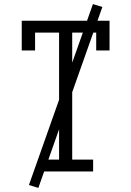

<svg xmlns="http://www.w3.org/2000/svg" viewBox="-20 -836 640 936"><path d="M166 0V-58H268V-677H151V-590H86V-735H514V-590H449V-677H332V-58H434V0ZM167 80 121 66 433 -816 479 -802Z"/></svg>

Font: Iosevka Curly Slab LtEx
Style: Regular
Weight: 300
Width: 7
Monospace: yes
Designer: Belleve Invis
Foundry: Belleve Invis
Version: Version 11.1.0; ttfautohint (v1.8.3)